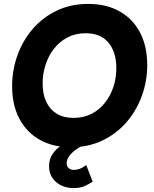

<svg xmlns="http://www.w3.org/2000/svg" viewBox="-20 -735 788 982"><path d="M343 18Q251 18 183.5 -20Q116 -58 79 -128Q42 -198 42 -294Q42 -376 69 -451.5Q96 -527 147 -586.5Q198 -646 270 -680.5Q342 -715 432 -715Q524 -715 591.5 -677Q659 -639 696 -569Q733 -499 733 -402Q733 -320 705.5 -244.5Q678 -169 627 -110Q576 -51 504 -16.5Q432 18 343 18ZM356 -132Q407 -132 447.5 -152.5Q488 -173 516.5 -209Q545 -245 560 -290.5Q575 -336 575 -387Q575 -468 535 -516.5Q495 -565 418 -565Q366 -565 325 -543.5Q284 -522 255.5 -485Q227 -448 212.5 -402Q198 -356 198 -308Q198 -254 216.5 -214.5Q235 -175 270 -153.5Q305 -132 356 -132ZM357 227Q303 227 267 196Q231 165 231 116Q231 82 245 59Q259 36 277 21.5Q295 7 308 0H426Q419 2 402 10Q385 18 366.5 31.5Q348 45 334.5 62.5Q321 80 321 100Q321 116 331.5 125Q342 134 358 134Q372 134 388.5 128Q405 122 421 109L454 194Q435 207 412 217Q389 227 357 227Z"/></svg>

Font: Hanken Grotesk Black
Style: Italic
Weight: 900
Italic angle: -8°
Designer: Alfredo Marco Pradil
Foundry: Hanken Design Co.
Version: Version 3.013